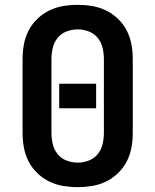

<svg xmlns="http://www.w3.org/2000/svg" viewBox="-20 -763 640 791"><path d="M300 8Q270 8 240 3Q210 -2 182.5 -15.5Q155 -29 133 -50.5Q111 -72 97.5 -98.5Q84 -125 78.5 -155Q73 -185 73 -215V-520Q73 -550 78.5 -580Q84 -610 97.5 -636.5Q111 -663 133 -684.5Q155 -706 182.5 -719.5Q210 -733 240 -738Q270 -743 300 -743Q330 -743 360 -738Q390 -733 417.5 -719.5Q445 -706 467 -684.5Q489 -663 502.5 -636.5Q516 -610 521.5 -580Q527 -550 527 -520V-215Q527 -185 521.5 -155Q516 -125 502.5 -98.5Q489 -72 467 -50.5Q445 -29 417.5 -15.5Q390 -2 360 3Q330 8 300 8ZM300 -93Q323 -93 345.5 -101.5Q368 -110 382.5 -128Q397 -146 402.5 -169Q408 -192 408 -215V-520Q408 -543 402.5 -566Q397 -589 382.5 -607Q368 -625 345.5 -633.5Q323 -642 300 -642Q277 -642 254.5 -633.5Q232 -625 217.5 -607Q203 -589 197.5 -566Q192 -543 192 -520V-215Q192 -192 197.5 -169Q203 -146 217.5 -128Q232 -110 254.5 -101.5Q277 -93 300 -93ZM224 -317V-418H376V-317Z"/></svg>

Font: Iosevka SS04 Extended
Style: Bold
Weight: 700
Width: 7
Monospace: yes
Designer: Belleve Invis
Foundry: Belleve Invis
Version: Version 19.0.0; ttfautohint (v1.8.4)